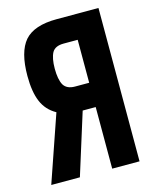

<svg xmlns="http://www.w3.org/2000/svg" viewBox="-106 -762 672 835"><g transform="rotate(-15 230.0 -345.0)"><path d="M229.5 -690.4H418V0H294.9V-277.3H236.3L149.4 0H20.5L124 -299.8Q80.1 -324.2 61.5 -369.1Q43 -413.1 43 -484.4Q43 -592.8 85 -641.6Q127.9 -690.4 229.5 -690.4ZM294.9 -386.7V-580.1H231.4Q193.4 -580.1 179.7 -556.6Q166 -531.2 166 -484.4Q166 -436.5 179.7 -411.1Q194.3 -386.7 231.4 -386.7Z"/></g></svg>

Font: Dinish Condensed
Style: Bold
Weight: 700
Width: 3
Designer: Bert Driehuis
Foundry: Playbeing
Version: Version 3.006; git-39231f3c-release